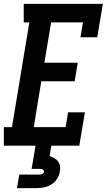

<svg xmlns="http://www.w3.org/2000/svg" viewBox="-31 -755 553 995"><path d="M-11 0V-96H31L121 -639H92V-735H502L473 -562H386L399 -639H234L199 -430H372L356 -334H183L144 -96H309L322 -173H409L380 0ZM57 220 69 150H169Q173 150 177.5 149.5Q182 149 186 147.5Q190 146 193.5 142.5Q197 139 197 135Q198 131 195.5 127.5Q193 124 189.5 122.5Q186 121 182 120.5Q178 120 174 120H133L153 0H235L226 54Q239 58 250.5 64.5Q262 71 270 82Q278 93 280 107Q282 121 279 135Q276 154 264.5 172Q253 190 235 201Q217 212 197 216Q177 220 157 220Z"/></svg>

Font: Iosevka Curly Slab Oblique
Style: Bold
Weight: 700
Italic angle: -9°
Monospace: yes
Designer: Belleve Invis
Foundry: Belleve Invis
Version: Version 11.1.0; ttfautohint (v1.8.3)